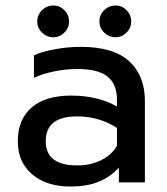

<svg xmlns="http://www.w3.org/2000/svg" viewBox="-20 -666 609 701"><path d="M116 -588Q116 -612 133.5 -629Q151 -646 175 -646Q198 -646 215 -629Q232 -612 232 -588Q232 -564 215 -547Q198 -530 175 -530Q151 -530 133.5 -547Q116 -564 116 -588ZM343 -588Q343 -612 360.5 -629Q378 -646 402 -646Q425 -646 442 -629Q459 -612 459 -588Q459 -564 442 -547Q425 -530 402 -530Q378 -530 360.5 -547Q343 -564 343 -588ZM45 -150Q45 -230 95.5 -273.5Q146 -317 239 -317Q338 -317 407 -277V-302Q407 -359 372.5 -386.5Q338 -414 264 -414Q220 -414 178.5 -405.5Q137 -397 104 -382V-464Q134 -478 182 -486.5Q230 -495 275 -495Q394 -495 451.5 -442.5Q509 -390 509 -297V0H414V-54Q383 -20 340.5 -2.5Q298 15 237 15Q150 15 97.5 -29.5Q45 -74 45 -150ZM407 -134V-199Q342 -241 262 -241Q204 -241 175.5 -218.5Q147 -196 147 -150Q147 -62 262 -62Q310 -62 349 -81Q388 -100 407 -134Z"/></svg>

Font: Prompt
Style: Regular
Weight: 400
Designer: Katatrad Team
Foundry: CadsonDemak
Version: Version 1.001